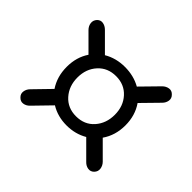

<svg xmlns="http://www.w3.org/2000/svg" viewBox="-110 -732 781 781"><g transform="rotate(45 280.0 -342.0)"><path d="M72 -172 141 -243Q112.5 -285.5 112.5 -342Q112.5 -397.5 140.5 -439L69.5 -510Q58 -521.5 56 -536.5Q54 -551.5 65 -563.5Q76 -574.5 90.2 -572Q104.5 -569.5 116 -558L189 -485Q229.5 -509 280.5 -509Q331 -509 371 -486.5L443 -560Q454.5 -571.5 469.2 -573.8Q484 -576 495 -564Q506 -553 503.8 -538.5Q501.5 -524 490.5 -513L420.5 -441.5Q450 -399 450 -342Q450 -284.5 420 -241.5L489.5 -172Q500.5 -160.5 502.5 -145.5Q504.5 -130.5 493.5 -119Q482.5 -108 468 -110.2Q453.5 -112.5 442.5 -124L370.5 -196Q330.5 -172.5 280.5 -172.5Q229.5 -172.5 189.5 -197L119 -124.5Q108 -113 93.5 -110.8Q79 -108.5 68 -120Q56.5 -131 58.8 -146Q61 -161 72 -172ZM281.5 -226Q330 -226 359.5 -259.2Q389 -292.5 389 -342Q389 -391.5 359.2 -424.2Q329.5 -457 281.5 -457Q233.5 -457 203.8 -424.2Q174 -391.5 174 -342Q174 -292.5 203.8 -259.2Q233.5 -226 281.5 -226Z"/></g></svg>

Font: Fraunces 72pt SuperSoft
Style: Regular
Weight: 400
Version: Version 1.000;[b76b70a41]